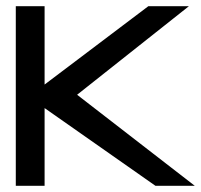

<svg xmlns="http://www.w3.org/2000/svg" viewBox="-20 -600 649 620"><path d="M31 0H124V-251L482 0H609L229 -294L590 -580H459L124 -327V-580H31Z"/></svg>

Font: Charger Pro
Style: ExBdSuExt
Weight: 400
Designer: Jasper
Foundry: Cannot Into Space Fonts
Version: Version 1.09